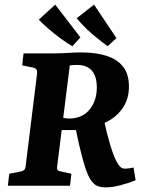

<svg xmlns="http://www.w3.org/2000/svg" viewBox="-20 -804 626 831"><path d="M14 0 20 -52 67 -61Q78 -63 84 -68Q90 -73 91 -85L140 -482Q142 -499 137 -504.5Q132 -510 120 -512L76 -521L82 -573H217Q243 -573 273 -575Q303 -577 332 -577Q396 -577 442 -562Q488 -547 513 -515Q538 -483 538 -430Q538 -380 516 -344Q494 -308 459.5 -286.5Q425 -265 385 -256L345 -241H235L242 -298Q250 -294 261 -292.5Q272 -291 279 -291Q335 -291 367 -329Q399 -367 399 -426Q399 -458 389.5 -479.5Q380 -501 361 -512Q342 -523 314 -523Q307 -523 298.5 -522.5Q290 -522 282 -521L227 -81Q226 -71 229.5 -67.5Q233 -64 243 -62L289 -52L283 0ZM437 7Q404 7 387.5 -8Q371 -23 360 -49Q350 -72 340.5 -106.5Q331 -141 322 -180Q313 -219 306 -255L431 -279Q442 -227 457 -177Q472 -127 485 -104Q494 -88 501.5 -81Q509 -74 522 -74Q536 -74 558 -79L567 -24Q539 -12 502.5 -2.5Q466 7 437 7ZM484 -639 446 -604Q424 -620 399 -640Q374 -660 351.5 -682Q329 -704 312 -725L387 -784ZM328 -642 293 -604Q269 -618 242.5 -637.5Q216 -657 191.5 -678Q167 -699 148 -719L219 -784Z"/></svg>

Font: Yrsa
Style: Italic
Weight: 400
Italic angle: -7.10001°
Designer: Anna Giedrys (Yrsa+Rasa design), David Brezina (Yrsa art-direction, Rasa art-direction, design)
Foundry: Rosetta Type Foundry
Version: Version 2.004